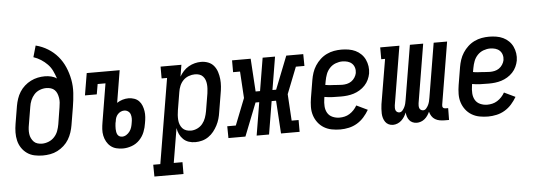

<svg xmlns="http://www.w3.org/2000/svg" viewBox="-56 -907 3613 1295"><g transform="rotate(-5 1750.0 -260.0)"><path d="M204 8Q175 8 147.5 2Q120 -4 98 -19.5Q76 -35 61 -57.5Q46 -80 39.5 -107Q33 -134 33.5 -163Q34 -192 39 -221L59 -341Q63 -364 71 -388Q79 -412 92.5 -433.5Q106 -455 125.5 -472.5Q145 -490 168 -501.5Q191 -513 215 -518Q239 -523 263 -523Q285 -523 306 -518Q327 -513 344 -501Q335 -529 323 -554Q311 -579 291.5 -599Q272 -619 248.5 -634Q225 -649 198 -658L220 -735Q264 -724 302 -700.5Q340 -677 368 -644Q396 -611 413.5 -570.5Q431 -530 439.5 -485.5Q448 -441 445 -394Q442 -347 434 -299L414 -179Q410 -155 402 -130.5Q394 -106 380.5 -83.5Q367 -61 347 -43Q327 -25 303.5 -13Q280 -1 254.5 3.5Q229 8 204 8ZM206 -72Q228 -72 250.5 -81Q273 -90 289.5 -108Q306 -126 314 -148Q322 -170 326 -193L344 -306Q347 -322 348 -338Q349 -354 346.5 -369.5Q344 -385 338.5 -399Q333 -413 322.5 -423.5Q312 -434 297 -438.5Q282 -443 266 -443Q244 -443 222 -434.5Q200 -426 184.5 -409Q169 -392 160 -370.5Q151 -349 148 -327L128 -207Q125 -192 124 -176Q123 -160 125 -144.5Q127 -129 133.5 -115.5Q140 -102 150 -91.5Q160 -81 175 -76.5Q190 -72 206 -72Z M746 8Q723 8 701.5 2.5Q680 -3 663.5 -16.5Q647 -30 636.5 -49Q626 -68 621.5 -89.5Q617 -111 618.5 -134Q620 -157 624 -180L667 -440H614L602 -371H522L547 -520H770L734 -302Q752 -314 772 -320Q792 -326 812 -326Q832 -326 851 -319.5Q870 -313 883 -299.5Q896 -286 903 -268Q910 -250 913 -230.5Q916 -211 914.5 -190.5Q913 -170 909 -149Q905 -120 893.5 -90.5Q882 -61 859.5 -37.5Q837 -14 806.5 -3Q776 8 746 8ZM748 -72Q763 -72 776.5 -80.5Q790 -89 799.5 -102Q809 -115 813.5 -130Q818 -145 820 -160Q823 -174 823 -189Q823 -204 818.5 -217Q814 -230 802.5 -238Q791 -246 776 -246Q764 -246 752.5 -240.5Q741 -235 732.5 -225.5Q724 -216 719.5 -204Q715 -192 714 -180L711 -167Q710 -157 709 -147Q708 -137 708.5 -127Q709 -117 710.5 -107.5Q712 -98 716.5 -89.5Q721 -81 729.5 -76.5Q738 -72 748 -72Z M941 215 940 135H988L1084 -440H1047V-520H1188L1175 -441Q1186 -460 1201.5 -477Q1217 -494 1237 -505.5Q1257 -517 1278.5 -522.5Q1300 -528 1321 -528Q1347 -528 1370 -519Q1393 -510 1408 -491.5Q1423 -473 1430.5 -449.5Q1438 -426 1440.5 -401.5Q1443 -377 1441 -351Q1439 -325 1434 -299L1414 -179Q1411 -157 1404.5 -134.5Q1398 -112 1387 -91Q1376 -70 1361 -51Q1346 -32 1325.5 -18Q1305 -4 1282 2Q1259 8 1237 8Q1213 8 1192 1Q1171 -6 1155.5 -21Q1140 -36 1130.5 -56Q1121 -76 1118 -98L1079 135H1138V215ZM1213 -72Q1235 -72 1256.5 -82Q1278 -92 1292.5 -110Q1307 -128 1314.5 -149.5Q1322 -171 1326 -193L1346 -313Q1348 -328 1349 -343.5Q1350 -359 1348.5 -374.5Q1347 -390 1342 -403.5Q1337 -417 1327 -428Q1317 -439 1302.5 -443.5Q1288 -448 1273 -448Q1252 -448 1230.5 -440Q1209 -432 1193.5 -416Q1178 -400 1169.5 -379.5Q1161 -359 1158 -338L1138 -218Q1135 -201 1134 -184.5Q1133 -168 1134 -152Q1135 -136 1140.5 -121Q1146 -106 1156 -94.5Q1166 -83 1181.5 -77.5Q1197 -72 1213 -72Z M1461 0 1460 -80H1518L1589 -260L1578 -440H1531V-520H1657L1671 -297H1701L1738 -520H1822L1785 -297H1810L1898 -520H2013L2014 -440H1956L1885 -260L1896 -80H1943V0H1817L1803 -223H1773L1736 0H1652L1689 -223H1664L1576 0Z M2219 8Q2189 8 2160.5 2.5Q2132 -3 2108 -17.5Q2084 -32 2067 -54.5Q2050 -77 2041.5 -104Q2033 -131 2033.5 -161Q2034 -191 2039 -221L2059 -341Q2063 -365 2071 -389.5Q2079 -414 2093.5 -436.5Q2108 -459 2128 -477.5Q2148 -496 2172 -507.5Q2196 -519 2221 -523.5Q2246 -528 2271 -528Q2296 -528 2320.5 -524Q2345 -520 2366 -510Q2387 -500 2404 -483.5Q2421 -467 2431 -445.5Q2441 -424 2444.5 -400Q2448 -376 2444 -351Q2440 -330 2430.5 -309.5Q2421 -289 2405 -272Q2389 -255 2369 -243Q2349 -231 2328 -224.5Q2307 -218 2285.5 -215.5Q2264 -213 2243 -213Q2214 -213 2185.5 -214Q2157 -215 2130 -220L2128 -207Q2124 -182 2125.5 -157Q2127 -132 2138.5 -112Q2150 -92 2172.5 -82Q2195 -72 2220 -72Q2237 -72 2254.5 -76Q2272 -80 2288 -90Q2304 -100 2317 -114Q2330 -128 2339 -144L2414 -108Q2399 -82 2378.5 -59Q2358 -36 2332 -20.5Q2306 -5 2276.5 1.5Q2247 8 2219 8ZM2257 -291Q2273 -291 2289 -294.5Q2305 -298 2319 -307.5Q2333 -317 2342.5 -332Q2352 -347 2355 -362Q2358 -381 2353 -398Q2348 -415 2336 -426.5Q2324 -438 2307 -443Q2290 -448 2271 -448Q2249 -448 2226 -439.5Q2203 -431 2186 -413Q2169 -395 2160.5 -372.5Q2152 -350 2148 -327L2143 -300Q2157 -297 2171.5 -296Q2186 -295 2200 -294.5Q2214 -294 2228 -292.5Q2242 -291 2257 -291Z M2575 8Q2559 8 2545.5 1.5Q2532 -5 2523.5 -17Q2515 -29 2510.5 -44Q2506 -59 2505.5 -74.5Q2505 -90 2506 -106Q2507 -122 2509 -137L2560 -440H2534V-520H2664L2598 -122Q2597 -114 2597 -105.5Q2597 -97 2599.5 -89.5Q2602 -82 2609 -77Q2616 -72 2624 -72Q2637 -72 2646 -82.5Q2655 -93 2660.5 -104.5Q2666 -116 2669 -128Q2672 -140 2674 -153L2735 -520H2825L2759 -122Q2758 -114 2758 -105.5Q2758 -97 2760.5 -89.5Q2763 -82 2770 -77Q2777 -72 2786 -72Q2798 -72 2807 -82.5Q2816 -93 2821.5 -104.5Q2827 -116 2830 -128Q2833 -140 2835 -153L2896 -520H2987L2917 -99Q2916 -93 2916.5 -88Q2917 -83 2920 -79Q2923 -75 2928.5 -73.5Q2934 -72 2939 -72H2955L2954 8H2925Q2908 8 2891 5Q2874 2 2860 -6.5Q2846 -15 2837 -29Q2828 -43 2824 -59Q2818 -46 2809.5 -33.5Q2801 -21 2789.5 -11.5Q2778 -2 2764 3Q2750 8 2736 8Q2721 8 2707.5 2Q2694 -4 2685.5 -15Q2677 -26 2672.5 -39.5Q2668 -53 2667 -68Q2661 -53 2652.5 -39.5Q2644 -26 2632 -15Q2620 -4 2605 2Q2590 8 2575 8Z M3219 8Q3189 8 3160.5 2.5Q3132 -3 3108 -17.5Q3084 -32 3067 -54.5Q3050 -77 3041.5 -104Q3033 -131 3033.5 -161Q3034 -191 3039 -221L3059 -341Q3063 -365 3071 -389.5Q3079 -414 3093.5 -436.5Q3108 -459 3128 -477.5Q3148 -496 3172 -507.5Q3196 -519 3221 -523.5Q3246 -528 3271 -528Q3296 -528 3320.5 -524Q3345 -520 3366 -510Q3387 -500 3404 -483.5Q3421 -467 3431 -445.5Q3441 -424 3444.5 -400Q3448 -376 3444 -351Q3440 -330 3430.5 -309.5Q3421 -289 3405 -272Q3389 -255 3369 -243Q3349 -231 3328 -224.5Q3307 -218 3285.5 -215.5Q3264 -213 3243 -213Q3214 -213 3185.5 -214Q3157 -215 3130 -220L3128 -207Q3124 -182 3125.5 -157Q3127 -132 3138.5 -112Q3150 -92 3172.5 -82Q3195 -72 3220 -72Q3237 -72 3254.5 -76Q3272 -80 3288 -90Q3304 -100 3317 -114Q3330 -128 3339 -144L3414 -108Q3399 -82 3378.5 -59Q3358 -36 3332 -20.5Q3306 -5 3276.5 1.5Q3247 8 3219 8ZM3257 -291Q3273 -291 3289 -294.5Q3305 -298 3319 -307.5Q3333 -317 3342.5 -332Q3352 -347 3355 -362Q3358 -381 3353 -398Q3348 -415 3336 -426.5Q3324 -438 3307 -443Q3290 -448 3271 -448Q3249 -448 3226 -439.5Q3203 -431 3186 -413Q3169 -395 3160.5 -372.5Q3152 -350 3148 -327L3143 -300Q3157 -297 3171.5 -296Q3186 -295 3200 -294.5Q3214 -294 3228 -292.5Q3242 -291 3257 -291Z"/></g></svg>

Font: Iosevka Curly Slab Medium
Style: Italic
Weight: 500
Italic angle: -9°
Monospace: yes
Designer: Belleve Invis
Foundry: Belleve Invis
Version: Version 22.1.2; ttfautohint (v1.8.4)